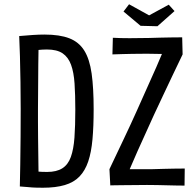

<svg xmlns="http://www.w3.org/2000/svg" viewBox="-20 -870 904 900"><path d="M181 10Q165 10 147.5 9.5Q130 9 111 7Q92 5 73 4L120 -71Q135 -69 149 -67Q163 -65 176.5 -64.5Q190 -64 201 -64Q245 -64 272 -81Q299 -98 312 -134Q325 -170 329 -225Q333 -280 333 -356Q333 -425 329.5 -478Q326 -531 313 -566.5Q300 -602 273.5 -620Q247 -638 200 -638Q180 -638 155.5 -635.5Q131 -633 102 -627L70 -701Q103 -704 133 -706Q163 -708 188 -708Q260 -708 305 -690.5Q350 -673 375 -633Q400 -593 409.5 -525.5Q419 -458 419 -358Q419 -278 413.5 -217Q408 -156 393.5 -113Q379 -70 352.5 -42.5Q326 -15 283.5 -2.5Q241 10 181 10ZM73 4Q74 -38 75 -99.5Q76 -161 76.5 -230Q77 -299 77 -360Q77 -422 76 -486Q75 -550 73.5 -606.5Q72 -663 70 -701L161 -692Q161 -667 160.5 -635Q160 -603 159.5 -567.5Q159 -532 159 -495.5Q159 -459 158.5 -423.5Q158 -388 158 -359Q158 -334 158 -299.5Q158 -265 158.5 -225.5Q159 -186 159.5 -145.5Q160 -105 160.5 -67Q161 -29 162 3ZM509 -693Q525 -692 545 -691.5Q565 -691 587.5 -691Q610 -691 633.5 -691.5Q657 -692 678 -692Q706 -693 730 -693.5Q754 -694 779.5 -694.5Q805 -695 834 -695L836 -615Q814 -568 791 -521Q768 -474 746 -426Q724 -378 701 -330Q682 -287 662.5 -245Q643 -203 624.5 -161Q606 -119 588 -77Q606 -77 624.5 -77Q643 -77 661.5 -77Q680 -77 695 -77Q726 -78 749 -78.5Q772 -79 794.5 -79.5Q817 -80 846 -80L845 0Q823 0 802 -0.5Q781 -1 760 -1.5Q739 -2 717 -2.5Q695 -3 669 -3Q644 -3 614.5 -2.5Q585 -2 559.5 -2Q534 -2 517 -1.5Q500 -1 497 -1L493 -77Q526 -147 558.5 -215Q591 -283 621 -350Q653 -423 684 -491Q715 -559 739 -617Q726 -617 710.5 -617.5Q695 -618 679.5 -618Q664 -618 650 -618Q623 -618 599 -617.5Q575 -617 555 -616.5Q535 -616 523 -615.5Q511 -615 507 -615ZM718 -747 639 -749 559 -816 585 -850 679 -798 771 -848 798 -818Z"/></svg>

Font: Truculenta Medium
Style: Regular
Weight: 500
Version: Version 1.002